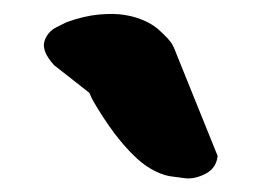

<svg xmlns="http://www.w3.org/2000/svg" viewBox="-20 -1042 376 277"><path d="M231 -973 294 -817Q292 -799 276 -791Q260 -783 246 -785L231 -787Q218 -788 204 -795Q190 -802 178.5 -812.5Q167 -823 156 -836Q145 -849 136.5 -861.5Q128 -874 121.5 -884.5Q115 -895 112 -901L109 -908L58 -948Q40 -968 44 -982Q48 -996 62 -1003L76 -1010Q101 -1019 122.5 -1021Q144 -1023 159.5 -1020.5Q175 -1018 187.5 -1012.5Q200 -1007 208 -1000Q216 -993 221.5 -987Q227 -981 229 -977Z"/></svg>

Font: Beth Ellen
Style: Regular
Weight: 400
Designer: Alyson Diaz
Version: Version 2.000